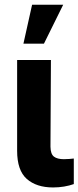

<svg xmlns="http://www.w3.org/2000/svg" viewBox="-20 -806 340 832"><path d="M54.2 -545.9H200.7L198.7 -170.4Q199.2 -138.2 213.9 -127.2Q228.5 -116.2 256.8 -116.2Q270.5 -116.2 281 -117.2Q291.5 -118.2 299.8 -119.1V-8.3Q280.8 -1.5 257.8 2.4Q234.9 6.3 210 6.3Q138.2 6.3 96.2 -30.5Q54.2 -67.4 54.2 -152.8ZM81.5 -616.7 119.1 -785.6H253.9L170.4 -616.7Z"/></svg>

Font: Inter Tight
Style: Bold
Weight: 700
Designer: Rasmus Andersson
Foundry: rsms
Version: Version 3.004; ttfautohint (v1.8.4.7-5d5b)